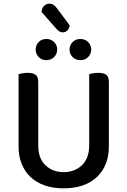

<svg xmlns="http://www.w3.org/2000/svg" viewBox="-20 -1010 693 1044"><path d="M572 -213Q572 -162 555.5 -120Q539 -78 507.5 -48Q476 -18 430.5 -2Q385 14 326 14Q268 14 222.5 -2Q177 -18 145.5 -48Q114 -78 97.5 -120Q81 -162 81 -213V-607Q88 -609 102 -611.5Q116 -614 131 -614Q160 -614 174 -603Q188 -592 188 -564V-219Q188 -148 227.5 -111Q267 -74 326 -74Q356 -74 381 -83.5Q406 -93 425 -111Q444 -129 454.5 -156Q465 -183 465 -219V-607Q472 -609 486 -611.5Q500 -614 515 -614Q544 -614 558 -603Q572 -592 572 -564ZM291 -741Q291 -717 274.5 -700Q258 -683 232 -683Q206 -683 190 -700Q174 -717 174 -741Q174 -764 190 -781Q206 -798 232 -798Q258 -798 274.5 -781Q291 -764 291 -741ZM476 -741Q476 -717 459.5 -700Q443 -683 417 -683Q391 -683 374.5 -700Q358 -717 358 -741Q358 -764 374.5 -781Q391 -798 417 -798Q443 -798 459.5 -781Q476 -764 476 -741ZM206 -945Q207 -965 219 -977.5Q231 -990 247 -990Q262 -990 272 -983Q282 -976 292 -962L359 -872Q356 -853 345.5 -843.5Q335 -834 322 -834Q311 -834 303 -839Q295 -844 286 -854Z"/></svg>

Font: Baloo 2 Medium
Style: Regular
Weight: 500
Designer: Sarang Kulkarni and Ek Type
Foundry: Ek Type
Version: Version 1.640;hotconv 1.0.111;makeotfexe 2.5.65597; ttfautoh